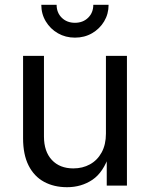

<svg xmlns="http://www.w3.org/2000/svg" viewBox="-20 -781 631 808"><path d="M262.2 6.8Q207 6.8 165.3 -15.9Q123.5 -38.6 100.3 -84.5Q77.1 -130.4 77.1 -199.2V-545.9H165V-206.5Q165 -143.6 198.2 -107.9Q231.4 -72.3 288.6 -72.3Q327.6 -72.3 358.6 -89.4Q389.6 -106.4 407.7 -139.4Q425.8 -172.4 425.8 -218.8V-545.9H514.2V0H429.2V-132.3H440.9Q415.5 -55.7 368.9 -24.4Q322.3 6.8 262.2 6.8ZM295.4 -622.6Q255.9 -622.6 223.9 -640.9Q191.9 -659.2 172.9 -690.7Q153.8 -722.2 153.8 -760.7H218.3Q218.3 -727.5 240 -706.3Q261.7 -685.1 295.4 -685.1Q329.1 -685.1 350.8 -706.3Q372.6 -727.5 372.6 -760.7H437Q437 -722.2 418.2 -690.9Q399.4 -659.7 367.4 -641.1Q335.4 -622.6 295.4 -622.6Z"/></svg>

Font: Adwaita Sans
Style: Regular
Weight: 400
Designer: Rasmus Andersson
Foundry: rsms
Version: Version 4.001;git-9221beed3